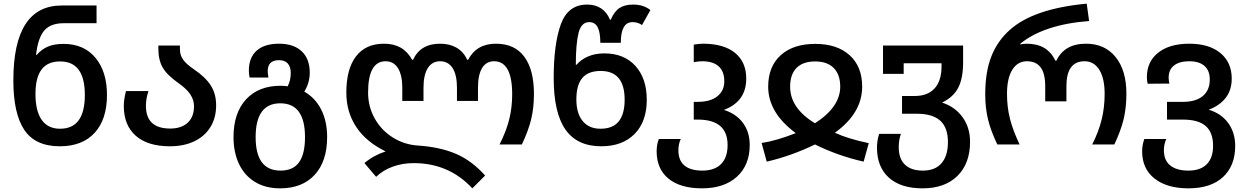

<svg xmlns="http://www.w3.org/2000/svg" viewBox="-20 -790 6824 1050"><path d="M53 -350Q53 -760 318 -760H508V-663H328Q257 -663 222.5 -623.5Q188 -584 177 -490H181Q208 -521 242.5 -535.5Q277 -550 327 -550Q439 -550 502 -474Q565 -398 565 -271Q565 -137 497.5 -63.5Q430 10 307 10Q173 10 113 -79.5Q53 -169 53 -350ZM444 -271Q444 -362 410.5 -408Q377 -454 309 -454Q240 -454 207 -409.5Q174 -365 174 -276Q174 -183 208 -134.5Q242 -86 308 -86Q377 -86 410.5 -132.5Q444 -179 444 -271Z M657 -211Q657 -247 669 -292H792Q778 -252 778 -211Q778 -87 911 -87Q972 -87 1006.5 -119Q1041 -151 1041 -209Q1041 -243 1021 -273.5Q1001 -304 954 -337Q893 -380 869.5 -421Q846 -462 846 -525V-541H964V-520Q964 -489 981 -464.5Q998 -440 1039 -412Q1103 -369 1132.5 -323Q1162 -277 1162 -214Q1162 -146 1131 -95.5Q1100 -45 1043 -17.5Q986 10 909 10Q788 10 722.5 -47.5Q657 -105 657 -211Z M1257 -40Q1257 -172 1325.5 -246.5Q1394 -321 1515 -321Q1533 -321 1553 -318Q1570 -349 1570 -391Q1570 -425 1553.5 -443Q1537 -461 1506 -461Q1444 -461 1444 -401Q1444 -390 1448 -366H1345Q1341 -383 1341 -404Q1341 -475 1383.5 -513Q1426 -551 1506 -551Q1586 -551 1630 -509.5Q1674 -468 1674 -392Q1674 -366 1666.5 -339Q1659 -312 1644 -289Q1704 -255 1736.5 -191Q1769 -127 1769 -40Q1769 92 1701 166Q1633 240 1512 240Q1432 240 1374.5 205Q1317 170 1287 106.5Q1257 43 1257 -40ZM1648 -40Q1648 -225 1513 -225Q1378 -225 1378 -40Q1378 143 1514 143Q1583 143 1615.5 97.5Q1648 52 1648 -40Z M2242 102Q2181 102 2127.5 121.5Q2074 141 2037 177L1973 102Q2022 60 2089 38Q1982 -14 1928 -96Q1874 -178 1874 -283Q1874 -413 1927 -482Q1980 -551 2080 -551Q2133 -551 2171 -529.5Q2209 -508 2234 -463H2239Q2279 -551 2387 -551Q2439 -551 2477 -529Q2515 -507 2535 -463H2540Q2586 -551 2692 -551Q2795 -551 2847.5 -479.5Q2900 -408 2900 -277Q2900 -201 2885 -138.5Q2870 -76 2834 0H2712Q2748 -71 2764.5 -136Q2781 -201 2781 -274Q2781 -455 2682 -455Q2639 -455 2616.5 -418Q2594 -381 2594 -311V-238H2479V-310Q2479 -381 2455 -418Q2431 -455 2387 -455Q2343 -455 2319.5 -417.5Q2296 -380 2296 -310V-238H2180V-311Q2180 -379 2156.5 -417Q2133 -455 2089 -455Q1993 -455 1993 -284Q1993 -207 2029 -142.5Q2065 -78 2127.5 -38.5Q2190 1 2266 6Q2387 14 2474 51.5Q2561 89 2633 170L2563 240Q2435 102 2242 102Z M3008 -363Q3008 -549 3047 -657Q3086 -765 3191 -765Q3236 -765 3267.5 -744Q3299 -723 3316 -682H3320Q3339 -727 3367.5 -746Q3396 -765 3443 -765Q3499 -765 3537 -735L3491 -653Q3469 -669 3439 -669Q3375 -669 3375 -556H3263Q3263 -613 3248.5 -641Q3234 -669 3202 -669Q3159 -669 3144 -610Q3129 -551 3129 -436H3133Q3158 -465 3196.5 -481.5Q3235 -498 3285 -498Q3393 -498 3455 -429.5Q3517 -361 3517 -244Q3517 -125 3450.5 -57.5Q3384 10 3268 10Q3136 10 3072 -82Q3008 -174 3008 -363ZM3396 -245Q3396 -402 3265 -402Q3197 -402 3164.5 -363.5Q3132 -325 3132 -246Q3132 -170 3166.5 -128Q3201 -86 3264 -86Q3331 -86 3363.5 -126Q3396 -166 3396 -245Z M3571 37Q3571 0 3583 -30H3703Q3690 -3 3690 32Q3690 88 3723.5 115.5Q3757 143 3821 143Q3888 143 3923.5 107Q3959 71 3959 3Q3959 -136 3796 -136H3774V-233H3797Q3864 -233 3902.5 -263Q3941 -293 3941 -346Q3941 -399 3910.5 -427Q3880 -455 3820 -455Q3799 -455 3774 -450V-546Q3804 -551 3824 -551Q3938 -551 3999.5 -501Q4061 -451 4061 -360Q4061 -235 3939 -189Q4006 -168 4043 -118Q4080 -68 4080 3Q4080 113 4010 176.5Q3940 240 3819 240Q3701 240 3636 187Q3571 134 3571 37Z M4145 -8Q4225 -20 4332 -62Q4181 -173 4181 -316Q4181 -426 4249.5 -488Q4318 -550 4438 -550Q4558 -550 4626.5 -488Q4695 -426 4695 -316Q4695 -172 4546 -64Q4614 -32 4731 -7L4703 94Q4562 62 4437 0Q4307 63 4173 94ZM4575 -316Q4575 -382 4539.5 -418Q4504 -454 4438 -454Q4371 -454 4336 -418.5Q4301 -383 4301 -316Q4301 -198 4437 -116Q4575 -205 4575 -316Z M4776 17Q4776 -22 4788 -58H4907Q4895 -26 4895 15Q4895 78 4929 110.5Q4963 143 5027 143Q5094 143 5129 102.5Q5164 62 5164 -13Q5164 -92 5122 -130Q5080 -168 4994 -168H4913V-265H4982Q5053 -265 5091 -306.5Q5129 -348 5129 -427V-444H4922V-386H4809V-541H5247V-450Q5247 -362 5220.5 -310.5Q5194 -259 5132 -229Q5203 -206 5244 -149Q5285 -92 5285 -15Q5285 104 5216 172Q5147 240 5025 240Q4906 240 4841 181.5Q4776 123 4776 17Z M5368 -274Q5368 -398 5402 -483Q5436 -568 5503 -627Q5633 -743 5923 -770L5936 -675Q5814 -666 5718.5 -634.5Q5623 -603 5560 -551V-547Q5580 -551 5593 -551Q5652 -551 5690.5 -528Q5729 -505 5752 -458H5757Q5801 -551 5919 -551Q6022 -551 6081 -478Q6140 -405 6140 -278Q6140 -202 6125 -139Q6110 -76 6074 0H5953Q5988 -69 6004.5 -135.5Q6021 -202 6021 -277Q6021 -361 5992 -408Q5963 -455 5911 -455Q5812 -455 5812 -319V-236H5696V-319Q5696 -388 5671 -421.5Q5646 -455 5596 -455Q5545 -455 5516 -408.5Q5487 -362 5487 -277Q5487 -204 5503.5 -139.5Q5520 -75 5556 0H5434Q5398 -75 5383 -138Q5368 -201 5368 -274Z M6226 37Q6226 4 6238 -30H6358Q6345 0 6345 32Q6345 87 6380 115Q6415 143 6479 143Q6545 143 6579.5 108Q6614 73 6614 7Q6614 -65 6574 -100.5Q6534 -136 6449 -136H6362V-233H6449Q6520 -233 6558 -265Q6596 -297 6596 -355Q6596 -404 6567 -429.5Q6538 -455 6484 -455Q6430 -455 6400.5 -432Q6371 -409 6371 -365Q6371 -351 6375 -333L6256 -332Q6252 -354 6252 -368Q6252 -453 6314 -502Q6376 -551 6484 -551Q6592 -551 6654 -500Q6716 -449 6716 -360Q6716 -298 6683.5 -255.5Q6651 -213 6590 -190Q6658 -170 6696.5 -117.5Q6735 -65 6735 8Q6735 117 6668 178.5Q6601 240 6479 240Q6362 240 6294 186.5Q6226 133 6226 37Z"/></svg>

Font: Noto Sans Georgian Medium
Style: Regular
Weight: 500
Designer: Monotype Design team
Foundry: Monotype Imaging Inc.
Version: Version 1.000